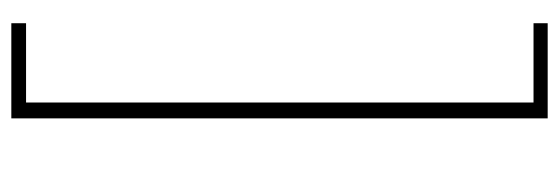

<svg xmlns="http://www.w3.org/2000/svg" viewBox="-344 -538 987 339"><g transform="rotate(-90 149.5 -368.5)"><path d="M278 -842H110V105H278V80H138V-816H278Z"/></g></svg>

Font: Spoqa Han Sans Neo Thin
Style: Regular
Weight: 100
Designer: [Spoqa Han Sans Neo] Dong-huui Kim  Younghwa Kang  Yujin Lee  [Noto Sans] Ryoko NISHIZUKA  (kana & ideographs); Paul D. 
Foundry: Spoqa (http://www.spoqa-han-sans.com)
Version: Version 1.100;hotconv 1.0.109;makeotfexe 2.5.65596